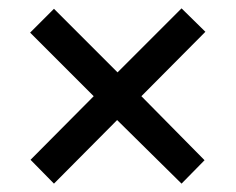

<svg xmlns="http://www.w3.org/2000/svg" viewBox="-20 -583 564 459"><path d="M414 -563 471 -507 318 -353 469 -200 414 -144 260 -296 109 -144 53 -201 204 -353 52 -505 109 -562 261 -410Z"/></svg>

Font: Noto Sans Gujarati UI SemiCondensed Medium
Style: Regular
Weight: 500
Width: 4
Designer: Jelle Bosma - Monotype Design Team, Universal Thirst
Foundry: Monotype Imaging Inc.
Version: Version 2.106; ttfautohint (v1.8.4.7-5d5b)